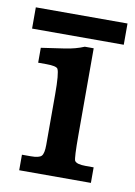

<svg xmlns="http://www.w3.org/2000/svg" viewBox="-76 -551 419 596"><g transform="rotate(10 133.5 -253.5)"><path d="M-11 -507H278V-440H-11ZM188 -140Q188 -67 192 -59Q198 -49 227 -49H252V0H26V-49H54Q80 -49 87.5 -57Q95 -65 95 -92V-251Q95 -318 88 -331Q83 -339 51 -339H26V-386Q68 -392 101 -397Q134 -402 160 -413H188Z"/></g></svg>

Font: New Athena Unicode
Style: Bold
Weight: 700
Designer: J. Rusten 1997; rev. by R. Hancock 2001, 2002, rev. by D. Mastronarde 2002-2021
Foundry: Society for Classical Studies (formerly American Philological Association)
Version: Version 5.008